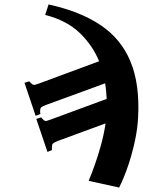

<svg xmlns="http://www.w3.org/2000/svg" viewBox="-20 -586 641 862"><path d="M515 256 378 226Q391 195 406 153Q421 111 434 63Q447 15 454 -32L239 47Q222 54 217.5 58.5Q213 63 213 75V88L193 96L143 -52L164 -59L172 -51Q178 -44 183 -43Q188 -42 204 -48L459 -142Q458 -159 456.5 -176.5Q455 -194 452 -212L187 -115Q169 -108 164.5 -103.5Q160 -99 160 -87L161 -74L140 -66L90 -214L111 -221L119 -213Q126 -206 131 -205Q136 -204 152 -210L425 -311Q396 -382 338 -438Q280 -494 183 -519L198 -566Q340 -535 432 -473Q524 -411 566 -309.5Q608 -208 600 -59Q598 -12 586.5 43Q575 98 557 152.5Q539 207 515 256Z"/></svg>

Font: Literata 72pt Black
Style: Italic
Weight: 900
Italic angle: -2°
Designer: Latin by Veronika Burian and Jose Scaglione. Greek by Irene Vlachou. Cyrillic by Vera Evstafieva
Foundry: TypeTogether
Version: Version 3.002